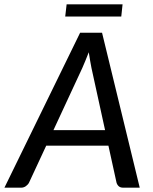

<svg xmlns="http://www.w3.org/2000/svg" viewBox="-54 -869 708 889"><path d="M0 0ZM593 0H516.5Q503.5 0 496 -6.5Q488.5 -13 485.5 -23.5L448 -194.5H160L80.5 -23.5Q76 -14.5 66 -7.2Q56 0 44 0H-33.5L317 -717.5H418.5ZM193.5 -266.5H432.5L369.5 -554.5Q367 -568.5 363.5 -587Q360 -605.5 357 -627Q349 -605.5 341 -587Q333 -568.5 327 -554ZM254.5 -849H513.5L507.5 -792.5H248Z"/></svg>

Font: Lato Medium
Style: Italic
Weight: 500
Italic angle: -7°
Designer: Lukasz Dziedzic
Foundry: tyPoland Lukasz Dziedzic
Version: Version 2.006; 2014-01-15